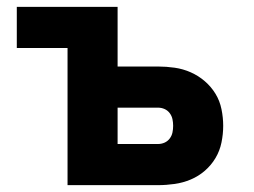

<svg xmlns="http://www.w3.org/2000/svg" viewBox="-20 -540 740 560"><path d="M177 0V-400H29V-520H323V-346H441Q465 -346 489.5 -342.5Q514 -339 536.5 -329Q559 -319 577.5 -303Q596 -287 608.5 -266.5Q621 -246 626 -221.5Q631 -197 631 -173Q631 -149 626 -124.5Q621 -100 608.5 -79Q596 -58 577.5 -42Q559 -26 536.5 -16.5Q514 -7 489.5 -3.5Q465 0 441 0ZM441 -120Q451 -120 460 -124Q469 -128 475 -136Q481 -144 483 -153.5Q485 -163 485 -173Q485 -183 483 -192.5Q481 -202 475 -210Q469 -218 460 -222Q451 -226 441 -226H323V-120Z"/></svg>

Font: Iosevka Aile Heavy
Style: Regular
Weight: 900
Designer: Belleve Invis
Foundry: Belleve Invis
Version: Version 31.1.0; ttfautohint (v1.8.4)